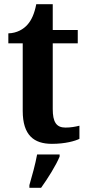

<svg xmlns="http://www.w3.org/2000/svg" viewBox="-20 -680 420 921"><path d="M229 10C294 10 341 -4 361 -14V-77C341 -72 319 -68 294 -68C250 -68 233 -95 233 -157V-472H353V-536H233V-660H154C145 -613 130 -582 112 -562C93 -540 61 -521 20 -520V-472H89V-148C89 -31 143 10 229 10ZM121 208V221H177C208 178 249 113 266 71V61H158C150 106 133 167 121 208Z"/></svg>

Font: Noto Serif Tamil SemiCondensed
Style: Bold
Weight: 700
Width: 4
Designer: Indian Type Foundry, Tom Grace, and the Monotype Design Team
Foundry: Monotype Imaging Inc.
Version: Version 2.004